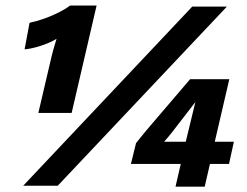

<svg xmlns="http://www.w3.org/2000/svg" viewBox="-20 -685 911 708"><path d="M121.4 -268.6 170.6 -478.6Q173 -488.6 177 -503.1Q181 -517.6 184.8 -529.3Q188.6 -541 188.6 -542Q165.2 -527.4 130.6 -516.2Q96 -505 70.6 -503L89 -601Q114.4 -606.2 142.7 -616.2Q171 -626.2 196.6 -639.1Q222.2 -652 238.4 -664.6H336.2L244.2 -268.6ZM65.4 0 688.8 -660.6H816.6L192.8 0ZM627.2 3.4 646.6 -80.6H462.8L481.6 -157.2Q492.4 -170.6 501.1 -181.5Q509.8 -192.4 519.3 -203.7Q528.8 -215 541.4 -229.6L681 -393H825.6L772 -162.4H842.4L824.6 -80.6H754.2L734.8 3.4ZM585.2 -162.4H665L700.4 -308.6L612.8 -195.2Q605.2 -185.8 598.3 -177.5Q591.4 -169.2 585.2 -162.4Z"/></svg>

Font: Work Sans
Style: Italic
Weight: 400
Italic angle: -13°
Designer: Wei Huang
Foundry: Wei Huang
Version: Version 2.012